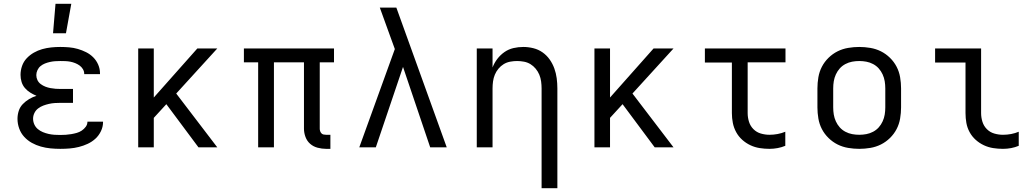

<svg xmlns="http://www.w3.org/2000/svg" viewBox="-20 -775 5440 1010"><path d="M297 8Q271 8 245.5 5.5Q220 3 195 -4Q170 -11 147.5 -23.5Q125 -36 107.5 -55Q90 -74 81 -99Q72 -124 72 -150Q72 -171 78.5 -191.5Q85 -212 100 -227.5Q115 -243 133.5 -254Q152 -265 172 -271Q155 -278 139 -288Q123 -298 111 -312Q99 -326 93.5 -344Q88 -362 88 -381Q88 -405 96 -428Q104 -451 120.5 -468.5Q137 -486 158 -498Q179 -510 202 -516.5Q225 -523 249 -525.5Q273 -528 297 -528Q320 -528 343.5 -526Q367 -524 389.5 -517.5Q412 -511 433 -500.5Q454 -490 470.5 -473.5Q487 -457 496.5 -435Q506 -413 506 -390V-385H423V-387Q423 -400 416 -411.5Q409 -423 398.5 -430.5Q388 -438 375.5 -443Q363 -448 350 -450.5Q337 -453 323.5 -453.5Q310 -454 297 -454Q283 -454 269.5 -453Q256 -452 242.5 -449Q229 -446 216.5 -441Q204 -436 193.5 -427.5Q183 -419 177 -406Q171 -393 171 -380Q171 -366 177 -353.5Q183 -341 194.5 -332.5Q206 -324 219 -319Q232 -314 245.5 -311.5Q259 -309 272.5 -308Q286 -307 300 -307H364V-234H300Q284 -234 268.5 -233Q253 -232 237.5 -228.5Q222 -225 207.5 -219.5Q193 -214 180.5 -204.5Q168 -195 161 -180.5Q154 -166 154 -151Q154 -135 160.5 -120.5Q167 -106 179 -96Q191 -86 205.5 -80Q220 -74 235.5 -70.5Q251 -67 266.5 -66Q282 -65 297 -65Q312 -65 326.5 -66Q341 -67 355.5 -69.5Q370 -72 384 -76Q398 -80 410 -88Q422 -96 431 -108Q440 -120 440 -135H522V-132Q522 -108 511 -85Q500 -62 482 -45.5Q464 -29 441.5 -18.5Q419 -8 395 -2Q371 4 346.5 6Q322 8 297 8ZM259 -600 272 -755H355L327 -600Z M1024 0 855 -227 789 -155V0H707V-520H789V-262L1018 -520H1123L907 -283L1123 0Z M1718 8H1695Q1673 8 1650.5 2Q1628 -4 1611.5 -18.5Q1595 -33 1587 -54.5Q1579 -76 1579 -98V-447H1421V0H1338V-447H1263V-520H1737V-447H1662V-98Q1662 -92 1664 -85.5Q1666 -79 1670.5 -74Q1675 -69 1681.5 -67.5Q1688 -66 1695 -66H1718Z M1870 0 2057 -517 2029 -594Q2016 -629 2003.5 -664.5Q1991 -700 1978 -735H2065L2330 0H2243L2100 -423L1957 0Z M2829 215V-310Q2829 -328 2826.5 -346.5Q2824 -365 2817 -382Q2810 -399 2798 -413.5Q2786 -428 2770.5 -437.5Q2755 -447 2736.5 -450.5Q2718 -454 2700 -454Q2682 -454 2663.5 -450.5Q2645 -447 2629.5 -437.5Q2614 -428 2602 -413.5Q2590 -399 2583 -382Q2576 -365 2573.5 -346.5Q2571 -328 2571 -310V0H2488V-520H2571V-420Q2580 -444 2596 -465Q2612 -486 2633.5 -501Q2655 -516 2680.5 -522Q2706 -528 2733 -528Q2759 -528 2785.5 -521.5Q2812 -515 2834 -499.5Q2856 -484 2871.5 -462Q2887 -440 2896 -415Q2905 -390 2908.5 -363.5Q2912 -337 2912 -310V215Z M3424 0 3255 -227 3189 -155V0H3107V-520H3189V-262L3418 -520H3523L3307 -283L3523 0Z M4028 8Q4002 8 3976.5 4Q3951 0 3927.5 -11Q3904 -22 3884.5 -39.5Q3865 -57 3852.5 -80Q3840 -103 3835 -128.5Q3830 -154 3830 -180V-446H3688V-520H4112V-447H3913V-180Q3913 -157 3920 -134.5Q3927 -112 3943.5 -95.5Q3960 -79 3982.5 -72.5Q4005 -66 4028 -66Q4049 -66 4070.5 -70Q4092 -74 4111 -82V-8Q4092 0 4070.5 4Q4049 8 4028 8Z M4500 8Q4471 8 4441.5 3Q4412 -2 4386 -15Q4360 -28 4338.5 -49Q4317 -70 4303.5 -96Q4290 -122 4285 -151.5Q4280 -181 4280 -210V-310Q4280 -339 4285 -368.5Q4290 -398 4303.5 -424Q4317 -450 4338.5 -471Q4360 -492 4386 -505Q4412 -518 4441.5 -523Q4471 -528 4500 -528Q4529 -528 4558.5 -523Q4588 -518 4614 -505Q4640 -492 4661.5 -471Q4683 -450 4696.5 -424Q4710 -398 4715 -368.5Q4720 -339 4720 -310V-210Q4720 -181 4715 -151.5Q4710 -122 4696.5 -96Q4683 -70 4661.5 -49Q4640 -28 4614 -15Q4588 -2 4558.5 3Q4529 8 4500 8ZM4500 -66Q4519 -66 4537.5 -69.5Q4556 -73 4573 -82Q4590 -91 4602.5 -105Q4615 -119 4623 -136.5Q4631 -154 4634 -172.5Q4637 -191 4637 -210V-310Q4637 -329 4634 -347.5Q4631 -366 4623 -383.5Q4615 -401 4602.5 -415Q4590 -429 4573 -438Q4556 -447 4537.5 -450.5Q4519 -454 4500 -454Q4481 -454 4462.5 -450.5Q4444 -447 4427 -438Q4410 -429 4397.5 -415Q4385 -401 4377 -383.5Q4369 -366 4366 -347.5Q4363 -329 4363 -310V-210Q4363 -191 4366 -172.5Q4369 -154 4377 -136.5Q4385 -119 4397.5 -105Q4410 -91 4427 -82Q4444 -73 4462.5 -69.5Q4481 -66 4500 -66Z M5256 8Q5230 8 5204.5 4Q5179 0 5155.5 -11Q5132 -22 5112.5 -39.5Q5093 -57 5080.5 -80Q5068 -103 5063.5 -128.5Q5059 -154 5059 -180V-446H4899V-520H5141V-180Q5141 -157 5148 -134.5Q5155 -112 5171.5 -95.5Q5188 -79 5210.5 -72.5Q5233 -66 5256 -66Q5278 -66 5299 -70Q5320 -74 5339 -82V-8Q5320 0 5299 4Q5278 8 5256 8Z"/></svg>

Font: Iosevka Extended
Style: Regular
Weight: 400
Width: 7
Monospace: yes
Designer: Belleve Invis
Foundry: Belleve Invis
Version: Version 32.5.0; ttfautohint (v1.8.4)